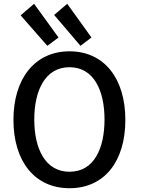

<svg xmlns="http://www.w3.org/2000/svg" viewBox="-20 -978 818 1014"><path d="M642 -345C642 -125 531 16 347 16C164 16 51 -125 51 -345C51 -564 165 -707 347 -707C530 -707 642 -564 642 -345ZM532 -347C532 -499 476 -623 347 -623C218 -623 161 -499 161 -347C161 -196 217 -71 347 -71C478 -71 532 -196 532 -347ZM266 -899 335 -958 463 -780 405 -736ZM89 -897 160 -958 289 -780 230 -736Z"/></svg>

Font: Repo Medium
Style: Regular
Weight: 500
Designer: Stefan Peev
Foundry: Context Ltd
Version: Version 1.502